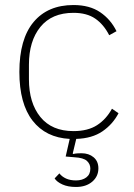

<svg xmlns="http://www.w3.org/2000/svg" viewBox="-20 -540 531 763"><path d="M272 -520Q336 -520 378 -491.5Q420 -463 443 -416L414 -400Q392 -443 358.5 -466Q325 -489 272 -489Q186 -489 140.5 -433Q95 -377 95 -283V-225Q95 -131 140.5 -75Q186 -19 272 -19Q329 -19 365.5 -42.5Q402 -66 425 -108L451 -90Q428 -46 387 -18Q346 10 283 12L269 70L271 72Q279 70 287.5 69.5Q296 69 304 69Q333 69 352 85Q371 101 371 129Q371 161 346.5 182Q322 203 282 203Q250 203 228 193Q206 183 197 169L216 149Q226 162 242.5 169.5Q259 177 282 177Q307 177 323 165Q339 153 339 130Q339 112 325.5 99.5Q312 87 276 85L241 82L257 12Q162 7 109.5 -60.5Q57 -128 57 -254Q57 -385 113.5 -452.5Q170 -520 272 -520Z"/></svg>

Font: IBM Plex Sans Arabic ExtLt
Style: Regular
Weight: 200
Designer: Mike Abbink, Paul van der Laan, Pieter van Rosmalen, Wael Morcos, Khajak Apelian
Foundry: Bold Monday
Version: Version 1.2